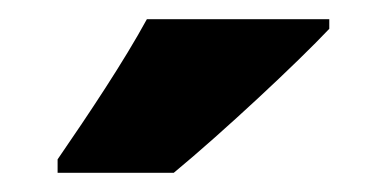

<svg xmlns="http://www.w3.org/2000/svg" viewBox="-20 -786 403 200"><path d="M323 -756V-766H133C109 -722 73 -668 40 -620V-606H161C213 -649 290 -721 323 -756Z"/></svg>

Font: Noto Sans Arabic UI Cn Bk
Style: Regular
Weight: 900
Width: 3
Designer: Monotype Design Team, Nadine Chahine and Nizar Qandah
Foundry: Monotype Imaging Inc.
Version: Version 2.010